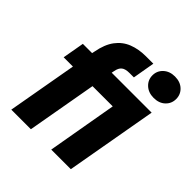

<svg xmlns="http://www.w3.org/2000/svg" viewBox="-202 -897 1040 1040"><g transform="rotate(45 318.5 -377.0)"><path d="M46 0 117 -401H46L68 -526H139L142 -540Q154 -606 183.5 -645.5Q213 -685 257.5 -702.5Q302 -720 357 -720H414L392 -593H358Q327 -593 312 -581Q297 -569 292 -541L289 -526H595L502 0H352L422 -401H267L196 0ZM546 -590Q506 -590 480.5 -613.5Q455 -637 455 -672Q455 -707 480.5 -730.5Q506 -754 546 -754Q587 -754 612 -730.5Q637 -707 637 -672Q637 -637 612 -613.5Q587 -590 546 -590Z"/></g></svg>

Font: DM Sans 9pt Black
Style: Italic
Weight: 900
Italic angle: -10°
Version: Version 4.004;gftools[0.9.30]